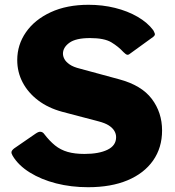

<svg xmlns="http://www.w3.org/2000/svg" viewBox="-20 -772 730 802"><path d="M495 -555Q475 -577 445.5 -595Q416 -613 356 -613Q297 -613 270 -593.5Q243 -574 243 -548Q243 -537 249 -525.5Q255 -514 270.5 -503Q286 -492 315 -485L477 -441Q571 -416 614 -359Q657 -302 657 -227Q657 -155 619.5 -101.5Q582 -48 513 -19Q444 10 348 10Q277 10 214.5 -6Q152 -22 104.5 -51.5Q57 -81 33 -121Q27 -131 28 -137.5Q29 -144 39 -152L129 -214Q142 -223 150.5 -221.5Q159 -220 164 -213Q187 -183 210 -164.5Q233 -146 262.5 -137.5Q292 -129 333 -129Q393 -129 429 -146.5Q465 -164 465 -199Q465 -213 457.5 -225.5Q450 -238 434.5 -248Q419 -258 392 -265L240 -305Q181 -321 139 -353Q97 -385 74.5 -428Q52 -471 52 -521Q52 -585 88.5 -637.5Q125 -690 192 -721Q259 -752 350 -752Q408 -752 460.5 -739Q513 -726 554.5 -702Q596 -678 620 -646Q624 -639 626.5 -632Q629 -625 620 -618L522 -547Q516 -542 510.5 -543.5Q505 -545 495 -555Z"/></svg>

Font: Libre Franklin ExtraBold
Style: Regular
Weight: 800
Designer: Pablo Impallari, Rodrigo Fuenzalida, Nhung Nguyen
Foundry: Impallari Type
Version: Version 3.000